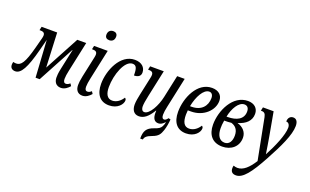

<svg xmlns="http://www.w3.org/2000/svg" viewBox="-137 -1285 3326 2063"><g transform="rotate(20 1526.5 -253.0)"><path d="M25 10C90 10 139 -75 196 -296L229 -423L255 0H302L524 -414H527L478 -185C465 -126 465 -98 465 -80C465 -33 488 10 546 10C589 10 623 -19 645 -45L628 -71C610 -55 597 -50 582 -50C561 -50 552 -67 552 -95C552 -119 557 -155 565 -190L639 -536H537L325 -141L307 -536H129L120 -495H128C157 -495 181 -489 181 -456C181 -447 179 -436 176 -423L145 -305C96 -118 61 -72 6 -72C-5 -72 -16 -74 -28 -77C-31 -66 -33 -55 -33 -44C-33 -6 -7 10 25 10Z M860 -649C888 -649 918 -664 918 -710C918 -742 897 -756 870 -756C837 -756 812 -735 812 -695C812 -663 832 -649 860 -649ZM792 10C835 10 869 -19 891 -45L874 -71C856 -55 843 -50 828 -50C807 -50 798 -67 798 -95C798 -119 803 -154 811 -190L885 -536H729L720 -495H727C757 -495 779 -488 779 -455C779 -446 778 -436 775 -423L724 -185C714 -137 711 -107 711 -83C711 -32 734 10 792 10Z M1096 10C1196 10 1246 -57 1246 -100C1246 -112 1241 -121 1231 -127C1205 -85 1163 -50 1111 -50C1053 -50 1029 -100 1029 -175C1029 -318 1095 -498 1184 -498C1229 -498 1240 -464 1240 -384C1288 -384 1316 -405 1316 -444C1316 -501 1274 -546 1194 -546C1027 -546 939 -332 939 -180C939 -60 994 10 1096 10Z M1438 10C1492 10 1541 -25 1591 -110H1595C1594 -100 1594 -92 1594 -85C1594 -26 1614 10 1661 10C1685 10 1710 -3 1735 -32C1733 -16 1727 5 1718 21C1703 48 1685 59 1638 75C1557 103 1535 144 1535 230H1564C1571 202 1586 182 1647 160C1713 136 1729 108 1747 55C1760 16 1767 -27 1771 -74L1747 -80C1731 -59 1719 -50 1706 -50C1687 -50 1678 -67 1678 -95C1678 -119 1683 -155 1691 -190L1765 -536H1679L1624 -279C1602 -174 1538 -52 1478 -52C1451 -52 1442 -80 1442 -104C1442 -132 1448 -171 1461 -231L1526 -536H1370L1361 -495H1368C1398 -495 1420 -488 1420 -455C1420 -446 1419 -436 1416 -423L1371 -213C1363 -176 1354 -129 1354 -94C1354 -36 1379 10 1438 10Z M1976 10C2076 10 2126 -57 2126 -100C2126 -112 2121 -121 2111 -127C2085 -85 2043 -50 1991 -50C1933 -50 1909 -97 1909 -180C1909 -196 1910 -213 1912 -230H1948C2093 -230 2196 -333 2196 -440C2196 -506 2151 -546 2076 -546C1909 -546 1819 -341 1819 -180C1819 -60 1874 10 1976 10ZM1919 -280C1941 -395 1997 -498 2061 -498C2088 -498 2106 -477 2106 -440C2106 -348 2046 -280 1937 -280Z M2391 10C2492 10 2570 -53 2570 -155C2570 -217 2529 -265 2461 -285C2549 -310 2605 -361 2605 -440C2605 -506 2558 -546 2487 -546C2313 -546 2219 -339 2219 -180C2219 -64 2278 10 2391 10ZM2463 -498C2494 -498 2516 -479 2516 -435C2516 -347 2440 -309 2339 -309H2326C2345 -406 2398 -498 2463 -498ZM2401 -38C2340 -38 2309 -93 2309 -170C2309 -194 2310 -222 2317 -260C2349 -260 2375 -261 2398 -264C2445 -250 2480 -217 2480 -147C2480 -84 2454 -38 2401 -38Z M2636 250C2714 250 2787 155 2893 -41C2986 -212 3060 -365 3060 -468C3060 -520 3039 -546 3004 -546C2975 -546 2947 -526 2947 -479C2973 -479 2990 -457 2990 -423C2990 -341 2926 -192 2862 -73C2854 -131 2839 -216 2831 -264L2782 -536H2660L2651 -495H2659C2690 -495 2704 -482 2712 -442L2803 26C2746 116 2689 169 2624 169C2609 169 2594 166 2578 160C2575 171 2574 180 2574 190C2574 226 2591 250 2636 250Z"/></g></svg>

Font: Noto Serif ExtraCondensed
Style: Italic
Weight: 400
Width: 2
Italic angle: -12°
Designer: Monotype Design Team
Foundry: Monotype Imaging Inc.
Version: Version 2.014